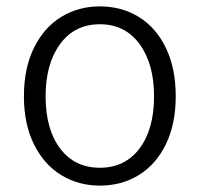

<svg xmlns="http://www.w3.org/2000/svg" viewBox="-20 -569 626 602"><path d="M55 -267Q55 -355 86.5 -419Q118 -483 172 -516Q226 -549 293 -549Q361 -549 415 -516Q469 -483 500 -419Q531 -355 531 -267Q531 -180 500 -116.5Q469 -53 415 -20Q361 13 293 13Q226 13 172 -20Q118 -53 86.5 -116.5Q55 -180 55 -267ZM463 -267Q463 -369 417.5 -431Q372 -493 293 -493Q214 -493 168.5 -431Q123 -369 123 -267Q123 -164 168.5 -103.5Q214 -43 293 -43Q372 -43 417.5 -103.5Q463 -164 463 -267Z"/></svg>

Font: 寒蝉端黑体 Light
Style: Regular
Weight: 300
Designer: ChillDuanSans {Warren2060}; 
Source Han Sans {Ryoko NISHIZUKA 西塚涼子 (kana, bopomofo & ideographs); Paul D. Hunt (Latin, G
Foundry: ChillType&Adobe
Version: Version 1.300;Glyphs 3.3 (3306)